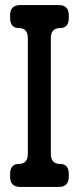

<svg xmlns="http://www.w3.org/2000/svg" viewBox="-20 -730 312 759"><path d="M60 9H212Q252 9 252 -31V-42Q252 -82 217 -82Q181 -82 181 -122V-579Q181 -619 217 -619Q252 -619 252 -659V-670Q252 -710 212 -710H60Q20 -710 20 -670V-659Q20 -619 55 -619Q90 -619 90 -579V-122Q90 -82 55 -82Q20 -82 20 -42V-31Q20 9 60 9Z"/></svg>

Font: WD-XL Lubrifont TC
Style: Regular
Weight: 400
Designer: [WD-XL Lubrifont] Copyright 2020-2022 (c) NightFurySL2001, Skr-ZERO; [ZCOOL QingKe HuangYou] Copyright 2018-2022 (c) The
Version: Version 2.001;hotconv 1.1.1;makeotfexe 2.6.0